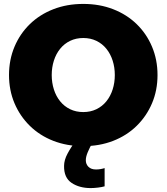

<svg xmlns="http://www.w3.org/2000/svg" viewBox="-20 -733 850 980"><path d="M443 227Q385 227 345.5 200.5Q306 174 307 114Q307 84 325 50.5Q343 17 366.5 -13.5Q390 -44 408.5 -64Q427 -84 430 -87L487 -61Q486 -58 475 -42Q464 -26 451 -3Q438 20 428 43.5Q418 67 418 85Q418 105 431.5 118.5Q445 132 470 132Q482 132 493.5 130Q505 128 514 125V218Q501 222 480 224.5Q459 227 443 227ZM405 13Q322 13 252.5 -14Q183 -41 132.5 -90.5Q82 -140 54 -206Q26 -272 26 -350Q26 -428 54 -494.5Q82 -561 132.5 -610Q183 -659 252.5 -686Q322 -713 405 -713Q488 -713 557.5 -686Q627 -659 677.5 -610Q728 -561 756 -494.5Q784 -428 784 -350Q784 -272 756 -206Q728 -140 677.5 -90.5Q627 -41 557.5 -14Q488 13 405 13ZM405 -161Q442 -161 472 -175.5Q502 -190 523 -216Q544 -242 555 -276.5Q566 -311 566 -350Q566 -389 555 -423.5Q544 -458 523 -484Q502 -510 472 -524.5Q442 -539 405 -539Q368 -539 338 -524.5Q308 -510 287 -484Q266 -458 255 -423.5Q244 -389 244 -350Q244 -311 255 -276.5Q266 -242 287 -216Q308 -190 338 -175.5Q368 -161 405 -161Z"/></svg>

Font: MuseoModerno Thin Black
Style: Regular
Weight: 900
Version: Version 1.002